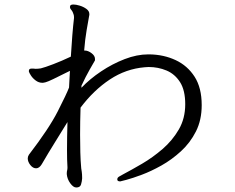

<svg xmlns="http://www.w3.org/2000/svg" viewBox="-20 -775 1040 851"><path d="M500 19Q500 12 509 7Q518 2 525 -2Q563 -22 610 -49.5Q657 -77 700.5 -114.5Q744 -152 772.5 -201Q801 -250 801 -313Q801 -375 778 -411Q755 -447 718 -462.5Q681 -478 639 -478Q635 -478 631 -477.5Q627 -477 622 -477Q538 -470 466.5 -422.5Q395 -375 337 -298Q336 -267 335.5 -237.5Q335 -208 335 -179Q335 -138 336 -100Q337 -62 340 -29Q341 -24 342.5 -13Q344 -2 344 11V17Q343 30 339 43Q335 56 318 56Q305 56 291.5 37.5Q278 19 276 -3V-6Q276 -14 277.5 -19.5Q279 -25 279 -31V-34Q278 -48 277.5 -67.5Q277 -87 277 -109Q277 -136 277.5 -168Q278 -200 279 -234Q254 -193 224 -145Q194 -97 165 -47Q154 -29 140 -29Q126 -29 114.5 -43.5Q103 -58 103 -73Q103 -81 108 -89Q197 -205 236 -281.5Q275 -358 286 -387Q287 -406 288 -424.5Q289 -443 290 -461Q240 -436 216 -424.5Q192 -413 182.5 -410.5Q173 -408 168 -408Q152 -408 138.5 -418Q125 -428 117 -440.5Q109 -453 108 -458V-461Q108 -471 120 -471Q123 -471 127.5 -471Q132 -471 137 -470Q141 -470 149 -470.5Q157 -471 161 -472Q178 -476 216 -490.5Q254 -505 294 -524Q297 -574 300.5 -617.5Q304 -661 308 -695V-699Q308 -706 306 -711.5Q304 -717 302 -722Q299 -728 294.5 -733Q290 -738 290 -744Q290 -747 291 -749Q293 -755 306 -755Q317 -755 333.5 -750Q350 -745 363 -735.5Q376 -726 376 -713Q376 -712 376 -709Q376 -706 375 -704Q371 -682 364 -641.5Q357 -601 353 -551H356Q370 -551 385.5 -539.5Q401 -528 401 -514Q401 -512 401 -509Q401 -506 399 -504Q396 -499 378 -467.5Q360 -436 341 -395V-386Q378 -425 428 -458.5Q478 -492 532.5 -513Q587 -534 637 -534H643Q706 -533 758.5 -508.5Q811 -484 842.5 -435Q874 -386 874 -309Q874 -243 848.5 -192.5Q823 -142 782 -104.5Q741 -67 695.5 -41.5Q650 -16 608.5 -0.5Q567 15 540.5 22Q514 29 513 29Q501 29 500 22Z"/></svg>

Font: Moon Stars Kai T
Style: Regular
Weight: 400
Designer: GuiWonder
Version: Version 1.101